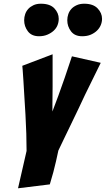

<svg xmlns="http://www.w3.org/2000/svg" viewBox="-20 -1028 569 1033"><path d="M77 -15 123 -216Q123 -259 121.5 -309.5Q120 -360 117 -411Q114 -462 111 -509.5Q108 -557 106 -593.5Q104 -630 102 -652Q100 -674 100 -674L263 -736V-614Q263 -589 263 -563Q263 -537 262.5 -512Q262 -487 262 -465Q262 -443 262 -428Q275 -462 293.5 -512Q312 -562 328 -609Q347 -664 367 -725L522 -690Q479 -604 438 -519Q421 -482 402 -442.5Q383 -403 364 -363.5Q345 -324 327 -287Q309 -250 294 -218Q289 -192 281.5 -161Q274 -130 267 -102Q258 -69 248 -36ZM422 -833Q382 -833 362 -859.5Q342 -886 342 -919Q342 -936 347.5 -952Q353 -968 364 -980Q375 -992 392.5 -1000Q410 -1008 433 -1008Q481 -1008 505 -983Q529 -958 529 -927Q529 -909 522 -892.5Q515 -876 501.5 -863Q488 -850 468.5 -841.5Q449 -833 422 -833ZM190 -833Q150 -833 130 -859.5Q110 -886 110 -919Q110 -936 115.5 -952Q121 -968 132 -980Q143 -992 160 -1000Q177 -1008 200 -1008Q249 -1008 272.5 -983Q296 -958 296 -927Q296 -909 289.5 -892.5Q283 -876 269 -863Q255 -850 235 -841.5Q215 -833 190 -833Z"/></svg>

Font: Bangers
Style: Regular
Weight: 400
Designer: vernon adams
Foundry: Vernon Adams
Version: Version 2.000